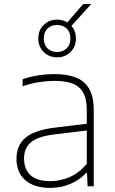

<svg xmlns="http://www.w3.org/2000/svg" viewBox="-20 -910 562 938"><path d="M225 8Q148 8 104.2 -29.2Q60.5 -66.5 60.5 -134Q60.5 -200.5 104.8 -237.5Q149 -274.5 248 -286.5L404 -305.5V-370.5Q404 -428.5 385.2 -459.8Q366.5 -491 331.2 -503Q296 -515 246 -515Q213 -515 172.5 -509Q132 -503 90.5 -488.5V-522.5Q123.5 -535 165.2 -541.5Q207 -548 245.5 -548Q306 -548 349 -532Q392 -516 415 -477.2Q438 -438.5 438 -371V0H408L405 -65.5H401Q371.5 -32 324.8 -12Q278 8 225 8ZM97.5 -136.5Q97.5 -83 129 -54Q160.5 -25 226 -25Q274.5 -25 320.8 -45.2Q367 -65.5 404 -109.5V-272.5L247 -253.5Q166.5 -244 132 -215.5Q97.5 -187 97.5 -136.5ZM259 -630Q219.5 -630 193.2 -656.2Q167 -682.5 167 -722Q167 -762 193.2 -788Q219.5 -814 259 -814Q287 -814 309 -800.5L386 -890H425.5L329 -783.5Q351 -758 351 -722Q351 -682.5 325 -656.2Q299 -630 259 -630ZM259 -656Q287.5 -656 305.8 -673.8Q324 -691.5 324 -722Q324 -753 305.8 -770.5Q287.5 -788 259 -788Q230.5 -788 212.2 -770.5Q194 -753 194 -722Q194 -691.5 212.2 -673.8Q230.5 -656 259 -656Z"/></svg>

Font: Encode Sans Semi Expanded Thin
Style: Regular
Weight: 100
Width: 6
Designer: Multiple Designers
Foundry: Impallari Type
Version: Version 3.000; ttfautohint (v1.8.3) -l 8 -r 50 -G 200 -x 14 